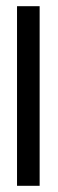

<svg xmlns="http://www.w3.org/2000/svg" viewBox="-20 -600 188 620"><path d="M35 0H108V-580H35Z"/></svg>

Font: Charger Pro
Style: Regular
Weight: 400
Designer: Jasper
Foundry: Cannot Into Space Fonts
Version: Version 1.09